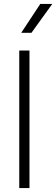

<svg xmlns="http://www.w3.org/2000/svg" viewBox="-20 -957 286 977"><path d="M78 -700H130V0H78ZM140 -790H88L185 -937H246Z"/></svg>

Font: Marvel
Style: Regular
Weight: 400
Designer: Carolina Trebol
Foundry: Carolina Trebol
Version: Version 1.001